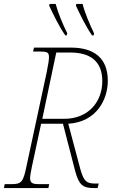

<svg xmlns="http://www.w3.org/2000/svg" viewBox="-37 -956 619 976"><path d="M431 -776H439L441 -787C420 -830 393 -893 383 -936H351L349 -927C369 -885 399 -821 431 -776ZM295 -776H302L305 -787C283 -830 257 -893 246 -936H215L213 -927C233 -885 263 -821 295 -776ZM-17 0H209L213 -20H162C129 -20 116 -25 116 -51C116 -64 120 -82 125 -108L172 -327H283L345 -87C364 -16 384 0 440 0H459L465 -23H446C403 -23 389 -35 372 -94L310 -327C456 -336 511 -453 511 -545C511 -661 441 -714 324 -714H136L131 -694H162C205 -694 212 -690 212 -664C212 -650 207 -623 200 -587L97 -108C81 -31 72 -20 22 -20H-13ZM289 -352H178L249 -689H320C426 -689 483 -641 483 -544C483 -438 412 -352 289 -352Z"/></svg>

Font: Noto Serif SemiCondensed Thin
Style: Italic
Weight: 100
Width: 4
Italic angle: -12°
Designer: Monotype Design Team
Foundry: Monotype Imaging Inc.
Version: Version 2.013